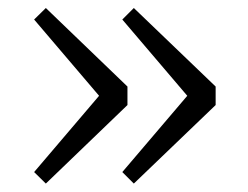

<svg xmlns="http://www.w3.org/2000/svg" viewBox="-20 -494 604 467"><path d="M290 -238.5 91.5 -47.5 63 -75.5 221 -261 63 -446.5 91.5 -474.5 290 -283.5ZM504.5 -238.5 305.5 -47.5 277.5 -75.5 435.5 -261 277.5 -446.5 305.5 -474.5 504.5 -283.5Z"/></svg>

Font: Newsreader 6pt Light
Style: Regular
Weight: 300
Designer: Hugues Gentile
Foundry: Production Type
Version: Version 1.003; ttfautohint (v1.8.3)